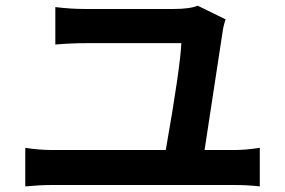

<svg xmlns="http://www.w3.org/2000/svg" viewBox="-20 -703 1017 686"><path d="M786.1 -633.8Q778.3 -611.3 775.4 -589.8Q773.4 -575.2 710.9 -167H817.4Q857.4 -167 908.2 -174.8V-37.1Q862.3 -42 817.4 -42H166Q124 -42 70.3 -37.1V-174.8Q120.1 -167 166 -167H572.3Q624 -460.9 627.9 -548.8H287.1Q234.4 -548.8 177.7 -543.9V-677.7Q232.4 -670.9 286.1 -670.9H598.6Q658.2 -670.9 686.5 -682.6Z"/></svg>

Font: Min Sans Bold
Style: Regular
Weight: 700
Designer: Jinseong-Kim, NotoSansCJK, Nunito
Foundry: Jinseong-Kim
Version: Version 1.400;Glyphs 3.1.2 (3151)